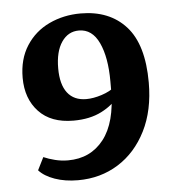

<svg xmlns="http://www.w3.org/2000/svg" viewBox="-44 -553 558 604"><g transform="rotate(-5 235.5 -251.0)"><path d="M232 -512Q323 -512 375 -454.5Q427 -397 427 -277Q427 -189 394.5 -124.5Q362 -60 306 -25Q250 10 179 10Q138 10 105.5 -1.5Q73 -13 56 -32L76 -72Q92 -65 112 -60Q132 -55 153 -55Q224 -55 265.5 -108Q307 -161 307 -264V-291Q307 -367 285.5 -413Q264 -459 222 -459Q188 -459 167.5 -429Q147 -399 147 -346Q147 -295 167.5 -268.5Q188 -242 227 -242Q249 -242 275.5 -250.5Q302 -259 320 -274L324 -242Q307 -216 270 -197Q233 -178 181 -178Q110 -178 71.5 -219Q33 -260 33 -326Q33 -385 60 -427Q87 -469 132.5 -490.5Q178 -512 232 -512Z"/></g></svg>

Font: Yrsa SemiBold
Style: Regular
Weight: 600
Version: Version 2.004